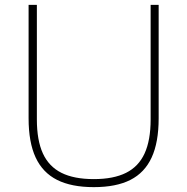

<svg xmlns="http://www.w3.org/2000/svg" viewBox="-20 -760 770 789"><path d="M97.5 -274V-740H131.5V-269Q131.5 -183.5 156.2 -129.5Q181 -75.5 232.5 -49.8Q284 -24 365.5 -24Q446.5 -24 498 -49.8Q549.5 -75.5 574.2 -129.5Q599 -183.5 599 -269V-740H632V-274Q632 -175 603.2 -112.8Q574.5 -50.5 516 -20.8Q457.5 9 365.5 9Q273.5 9 214.5 -20.8Q155.5 -50.5 126.5 -112.8Q97.5 -175 97.5 -274Z"/></svg>

Font: Encode Sans Semi Expanded Thin
Style: Regular
Weight: 250
Width: 6
Designer: Multiple Designers
Foundry: Impallari Type
Version: Version 2.000